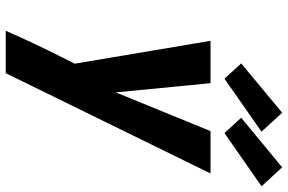

<svg xmlns="http://www.w3.org/2000/svg" viewBox="-192 -840 1032 689"><g transform="rotate(90 324.5 -496.0)"><path d="M243 0H91Q113 -51 137 -101.5Q161 -152 186 -202L209 -248L127 -735H279L312 -395L451 -735H603ZM458 -785 403 -845 581 -992 649 -918ZM263 -785 208 -845 385 -992 453 -918Z"/></g></svg>

Font: Iosevka Aile Heavy
Style: Italic
Weight: 900
Italic angle: -9°
Designer: Belleve Invis
Foundry: Belleve Invis
Version: Version 31.1.0; ttfautohint (v1.8.4)